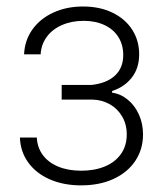

<svg xmlns="http://www.w3.org/2000/svg" viewBox="-20 -557 497 588"><path d="M228.5 -34.2Q270 -34.2 301.5 -47.4Q333 -60.5 350.6 -85.7Q368.2 -110.8 368.2 -145.5Q368.2 -176.3 354 -200.4Q339.8 -224.6 315.7 -238Q291.5 -251.5 262.7 -252H168.9V-296.9H260.7Q307.1 -302.2 332.3 -325.7Q357.4 -349.1 357.4 -388.7Q357.4 -419.9 342.5 -443.6Q327.6 -467.3 300 -480.2Q272.5 -493.2 236.3 -493.2Q199.2 -493.2 169.7 -480.2Q140.1 -467.3 123 -443.8Q106 -420.4 104.5 -390.6H53.7Q55.7 -433.6 79.3 -466.8Q103 -500 143.6 -518.6Q184.1 -537.1 234.4 -537.1Q285.6 -537.1 324.7 -518.1Q363.8 -499 385 -465.8Q406.2 -432.6 406.2 -390.6Q406.2 -348.6 383.8 -319.6Q361.3 -290.5 323.2 -278.3V-273.4Q349.6 -269.5 371.3 -251.7Q393.1 -233.9 405.5 -206.1Q418 -178.2 418 -145.5Q418 -99.6 394.3 -64.2Q370.6 -28.8 327.6 -9Q284.7 10.7 228.5 10.7Q174.8 10.7 132.8 -7.6Q90.8 -25.9 66.7 -59.1Q42.5 -92.3 41 -135.7H92.8Q94.2 -105 111.3 -82Q128.4 -59.1 158.7 -46.6Q189 -34.2 228.5 -34.2Z"/></svg>

Font: Pretendard ExtraLight
Style: Regular
Weight: 200
Designer: Base glyphs from Inter by Rasmus Andersson; Hangeul glyphs from Noto Sans CJK(Source Han Sans) by Jang Soo-young and Kan
Foundry: Kil Hyung-jin
Version: Version 1.309